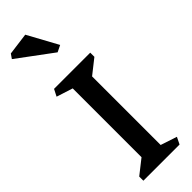

<svg xmlns="http://www.w3.org/2000/svg" viewBox="-369 -1162 1178 1178"><g transform="rotate(-45 220.0 -573.0)"><path d="M372 0H58V-36L152 -110V-707L46 -741L69 -786H383V-750L288 -675V-80L394 -45ZM243 -929 15 -1098 35 -1127 179 -1146 286 -950Z"/></g></svg>

Font: InknutAntiqua
Style: Medium
Weight: 500
Designer: Claus Eggers Srensen
Foundry: Claus Eggers Srensen
Version: Version 1.000; ttfautohint (v1.2) -l 7 -r 28 -G 50 -x 13 -D 